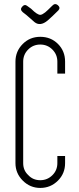

<svg xmlns="http://www.w3.org/2000/svg" viewBox="-20 -914 390 944"><path d="M267 -863Q234 -830 214 -813Q178 -783 150 -805Q146 -808 110 -840L92 -854Q77 -867 88 -880Q101 -896 115 -884L133 -871Q164 -840 179 -841Q188 -842 202 -853Q211 -860 237 -886Q250 -900 264 -889Q279 -876 267 -863ZM262 -552V-611Q262 -646 237.5 -670.5Q213 -695 178 -695Q143 -695 118.5 -670.5Q94 -646 94 -611V-112Q94 -76 119 -53Q142 -28 178 -28Q213 -28 238 -53Q262 -77 262 -112V-147H300V-112Q300 -61 265 -26Q229 10 178 10Q128 10 92 -26Q56 -62 56 -112V-611Q56 -662 92 -698Q127 -733 178 -733Q230 -733 265 -698Q300 -663 300 -611V-552Z"/></svg>

Font: Aaram
Style: Regular
Weight: 400
Designer: Tharique Azeez
Foundry: Tharique Azeez
Version: Version 1.7